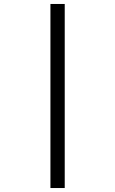

<svg xmlns="http://www.w3.org/2000/svg" viewBox="-20 -812 580 967"><path d="M234 -792H306V135H234Z"/></svg>

Font: lbangla05
Style: Book
Weight: 400
Designer: Jelle Bosma - Monotype Design Team
Foundry: Monotype Imaging Inc.
Version: Version 2.003